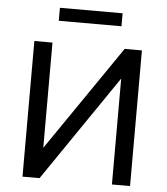

<svg xmlns="http://www.w3.org/2000/svg" viewBox="-59 -934 861 987"><g transform="rotate(5 372.0 -441.0)"><path d="M94 0V-700H187.5V-157L560 -700H649V0H555.5V-546.5L182 0ZM210 -814.5V-881.5H533.5V-814.5Z"/></g></svg>

Font: Geologica Cursive Light
Style: Regular
Weight: 300
Designer: Sindre Bremnes, Frode Helland
Foundry: Monokrom Skriftforlag AS
Version: Version 1.010;gftools[0.9.28]